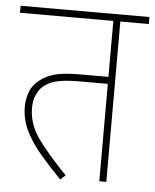

<svg xmlns="http://www.w3.org/2000/svg" viewBox="-48 -663 575 711"><g transform="rotate(5 239.5 -308.0)"><path d="M373 -596V0H347V-362H241Q185 -362 153 -353.5Q121 -345 101 -324Q92 -314 83.5 -295.5Q75 -277 75 -249Q75 -189 113.5 -135.5Q152 -82 221 -11L202 6Q160 -37 125 -78Q90 -119 69 -161.5Q48 -204 48 -252Q48 -278 57.5 -305Q67 -332 93 -352Q114 -369 146 -378.5Q178 -388 245 -388H347V-596H0V-622H479V-596Z"/></g></svg>

Font: Noto Sans SemiCondensed Thin
Style: Regular
Weight: 100
Width: 4
Designer: Monotype Design Team
Foundry: Monotype Imaging Inc.
Version: Version 2.013; ttfautohint (v1.8.4.7-5d5b)